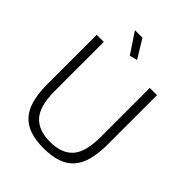

<svg xmlns="http://www.w3.org/2000/svg" viewBox="-258 -1072 1222 1222"><g transform="rotate(45 352.5 -461.5)"><path d="M324 -795 232 -933H300L376 -808ZM352 10Q281 10 229.5 -7.5Q178 -25 145 -62Q112 -99 96.5 -157Q81 -215 81 -295V-740H145V-298Q145 -164 196.5 -106Q248 -48 352 -48Q457 -48 508 -105.5Q559 -163 559 -298V-740H624V-295Q624 -215 608.5 -157Q593 -99 560 -62Q527 -25 475.5 -7.5Q424 10 352 10Z"/></g></svg>

Font: Encode Sans Narrow
Style: Light
Weight: 300
Designer: Pablo Impallari, Andres Torresi
Foundry: Pablo Impallari, Andres Torresi
Version: Version 1.000; ttfautohint (v1.00) -l 8 -r 50 -G 200 -x 14 -